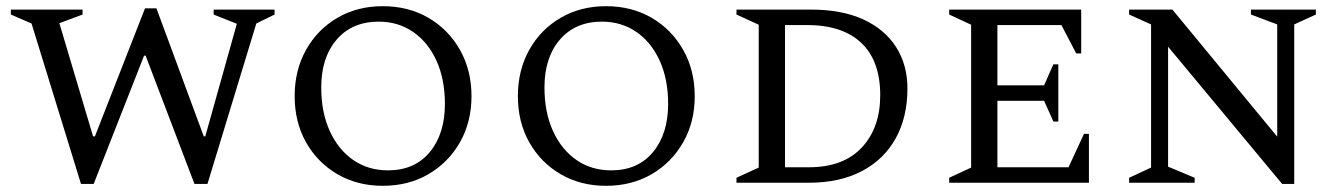

<svg xmlns="http://www.w3.org/2000/svg" viewBox="-20 -591 4336 621"><path d="M242 4 82 -515 15 -544V-560H247V-544L172 -516L281 -150H287L449 -564H486L639 -150H644L746 -514L671 -544V-560H868V-544L809 -515L651 4H609L451 -411H446L283 4Z M1218 10Q1136 10 1071.5 -27.5Q1007 -65 970 -130.5Q933 -196 933 -280Q933 -364 970 -430Q1007 -496 1071.5 -533.5Q1136 -571 1218 -571Q1301 -571 1365.5 -533.5Q1430 -496 1467.5 -430Q1505 -364 1505 -280Q1505 -196 1467.5 -130.5Q1430 -65 1365.5 -27.5Q1301 10 1218 10ZM1235 -40Q1321 -40 1370 -99Q1419 -158 1419 -255Q1419 -334 1392 -394Q1365 -454 1316.5 -487.5Q1268 -521 1205 -521Q1119 -521 1069 -463Q1019 -405 1019 -308Q1019 -228 1046.5 -167.5Q1074 -107 1122.5 -73.5Q1171 -40 1235 -40Z M1940 10Q1858 10 1793.5 -27.5Q1729 -65 1692 -130.5Q1655 -196 1655 -280Q1655 -364 1692 -430Q1729 -496 1793.5 -533.5Q1858 -571 1940 -571Q2023 -571 2087.5 -533.5Q2152 -496 2189.5 -430Q2227 -364 2227 -280Q2227 -196 2189.5 -130.5Q2152 -65 2087.5 -27.5Q2023 10 1940 10ZM1957 -40Q2043 -40 2092 -99Q2141 -158 2141 -255Q2141 -334 2114 -394Q2087 -454 2038.5 -487.5Q1990 -521 1927 -521Q1841 -521 1791 -463Q1741 -405 1741 -308Q1741 -228 1768.5 -167.5Q1796 -107 1844.5 -73.5Q1893 -40 1957 -40Z M2362 0V-16L2434 -49V-511L2362 -544V-560H2603Q2703 -560 2772.5 -528Q2842 -496 2878.5 -438.5Q2915 -381 2915 -305Q2915 -212 2877 -143.5Q2839 -75 2767.5 -37.5Q2696 0 2597 0ZM2590 -510H2519V-50H2596Q2708 -50 2767.5 -114Q2827 -178 2827 -283Q2827 -394 2766 -452Q2705 -510 2590 -510Z M3050 0V-16L3121 -49V-511L3050 -544V-560H3477V-418H3461L3413 -510H3206V-315H3357L3387 -383H3403V-198H3387L3357 -265H3206V-50H3436L3486 -158H3502V0Z M3632 0V-16L3703 -49V-512L3632 -544V-560H3772L4111 -149V-512L4026 -544V-560H4236V-544L4166 -512V4H4127L3758 -440V-52L3844 -16V0Z"/></svg>

Font: Spectral SC
Style: Regular
Weight: 400
Designer: Jean-Baptiste Levee
Foundry: Production Type
Version: Version 2.001